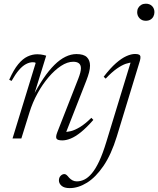

<svg xmlns="http://www.w3.org/2000/svg" viewBox="-20 -730 834 1012"><path d="M41 -303.5 28.5 -309.5Q52 -362.5 76 -391.5Q100 -420.5 125.2 -432.2Q150.5 -444 176.5 -444Q185.5 -444 193.8 -443Q202 -442 209.8 -440.2Q217.5 -438.5 223.5 -436.5L154.5 -213.5L148 -212Q178.5 -271.5 208.2 -315.5Q238 -359.5 267.2 -388.2Q296.5 -417 325.5 -431Q354.5 -445 383 -445Q421.5 -445 438 -428.5Q454.5 -412 454.5 -384Q454.5 -368 449.5 -348.8Q444.5 -329.5 435 -305L323.5 -20.5L316.5 -35Q332.5 -33.5 353.5 -38.8Q374.5 -44 401.5 -60.2Q428.5 -76.5 461.5 -109L472 -98Q436 -57 406.5 -33.2Q377 -9.5 352.8 0.2Q328.5 10 308.5 10Q283 10 277.8 0.5Q272.5 -9 282 -33L392.5 -315Q399.5 -333 403 -346.5Q406.5 -360 406.5 -370Q406.5 -387.5 396.2 -396Q386 -404.5 366 -404.5Q335 -404.5 301.5 -382.5Q268 -360.5 236 -323Q204 -285.5 177.8 -237.8Q151.5 -190 135.5 -138L92.5 0H46L168 -398Q166.5 -400 163.2 -401Q160 -402 153.5 -402Q135.5 -402 117 -392.2Q98.5 -382.5 79.8 -360.8Q61 -339 41 -303.5ZM703 -666Q703 -678.5 708.8 -688.5Q714.5 -698.5 724.8 -704.5Q735 -710.5 748.5 -710.5Q769.5 -710.5 781.8 -697.8Q794 -685 794 -666Q794 -653.5 788.5 -643Q783 -632.5 772.8 -626.5Q762.5 -620.5 748.5 -620.5Q728 -620.5 715.5 -633.8Q703 -647 703 -666ZM595.5 -10Q566.5 84 525.8 144Q485 204 438.8 232.8Q392.5 261.5 347.5 261.5Q318.5 261.5 304.5 249.2Q290.5 237 290.5 221Q290.5 206 299.5 196.8Q308.5 187.5 319.5 187.5Q325 187.5 330.8 192.2Q336.5 197 344.5 207Q353 216 363 221Q373 226 385 226Q405.5 226 425.2 216.2Q445 206.5 464.5 183.2Q484 160 502.8 120Q521.5 80 540 19.5L672 -412.5L680 -400.5Q664.5 -401 643.2 -393.8Q622 -386.5 595.5 -368Q569 -349.5 537 -315.5L526.5 -325.5Q561.5 -371 591.2 -397Q621 -423 646.2 -434.2Q671.5 -445.5 692 -445.5Q706 -445.5 712.8 -442Q719.5 -438.5 720.2 -430.8Q721 -423 717.5 -410Z"/></svg>

Font: Newsreader 24pt Light
Style: Italic
Weight: 300
Italic angle: -17°
Designer: Hugues Gentile
Foundry: Production Type
Version: Version 1.003